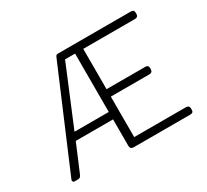

<svg xmlns="http://www.w3.org/2000/svg" viewBox="-137 -889 1180 1097"><g transform="rotate(-30 453.5 -340.0)"><path d="M57 -18 331 -663Q335 -673 338.5 -676.5Q342 -680 351 -680H829Q841 -680 846.5 -675.5Q852 -671 852 -660V-653Q852 -631 829 -631H489V-365H742Q754 -365 759.5 -360.5Q765 -356 765 -345V-338Q765 -316 742 -316H489V-49H829Q852 -49 852 -27V-20Q852 -9 846.5 -4.5Q841 0 829 0H458Q435 0 435 -23V-197H189L113 -17Q109 -8 104 -4Q99 0 88 0H69Q61 0 57.5 -5.5Q54 -11 57 -18ZM435 -246V-631H369L209 -246Z"/></g></svg>

Font: Mitr ExtraLight
Style: Regular
Weight: 275
Designer: Thanarat Vachiruckul
Foundry: Cadson Demak Co.,Ltd.
Version: Version 1.001